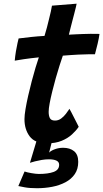

<svg xmlns="http://www.w3.org/2000/svg" viewBox="-20 -736 546 1016"><path d="M176 260Q137 260 110.8 255.2Q84.5 250.5 77 248.5L110 171.5Q122 176 146.2 180.2Q170.5 184.5 185.5 184.5Q234.5 184.5 263.8 173.8Q293 163 293 136Q293 120.5 278.5 113.8Q264 107 238.5 107Q221 107 201.5 110.2Q182 113.5 165.2 117.8Q148.5 122 138.5 125.5L179.5 -11L261.5 -14L240 71.5Q249 61.5 270 53.8Q291 46 314 46Q350 46 372 64Q394 82 394 120.5Q394 158.5 375.8 185.2Q357.5 212 326.2 228.5Q295 245 256.2 252.5Q217.5 260 176 260ZM396.5 -65Q383 -45 361 -24.8Q339 -4.5 306.5 9Q274 22.5 228.5 22.5Q165 22.5 137.2 -14.2Q109.5 -51 109.5 -105.5Q109.5 -126 115 -158.8Q120.5 -191.5 129.2 -229.8Q138 -268 148 -306.5Q158 -345 168 -378Q178 -411 185.5 -432.5Q142 -428 106.2 -422.8Q70.5 -417.5 58 -415Q60 -438.5 64.2 -464Q68.5 -489.5 72.8 -508.5Q77 -527.5 78.5 -532.5Q108.5 -536.5 143.8 -540.2Q179 -544 215.5 -546Q222 -567 228.2 -590.2Q234.5 -613.5 239.5 -635.5Q244.5 -655 248.8 -674.2Q253 -693.5 255 -706L385.5 -716.5Q385 -713 381.8 -699Q378.5 -685 373.2 -664.8Q368 -644.5 362 -622Q358 -606.5 353.5 -588.8Q349 -571 344.5 -552.5Q360.5 -553.5 382.8 -554.5Q405 -555.5 418.5 -556Q440.5 -557 459 -557Q477.5 -557 490.2 -556.8Q503 -556.5 506.5 -556.5Q504 -536 496.5 -504.2Q489 -472.5 482.5 -449Q477.5 -449 449 -448.8Q420.5 -448.5 393.5 -447Q374.5 -446 352.5 -444.5Q330.5 -443 312.5 -441.5Q305 -420 295 -388.8Q285 -357.5 275 -322Q265 -286.5 256.5 -252Q248 -217.5 242.8 -189.5Q237.5 -161.5 237.5 -144.5Q237.5 -123 244.2 -110.5Q251 -98 271 -98Q289 -98 303.5 -108.8Q318 -119.5 329 -134Q340 -148.5 347.5 -160Q350 -156.5 357 -142.8Q364 -129 372.5 -112.5Q381 -96 387.8 -82.5Q394.5 -69 396.5 -65Z"/></svg>

Font: Grandstander Thin SemiBold
Style: Italic
Weight: 600
Italic angle: -15°
Version: Version 1.200